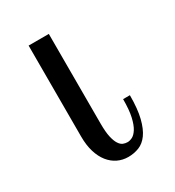

<svg xmlns="http://www.w3.org/2000/svg" viewBox="-130 -569 600 659"><g transform="rotate(-30 170.0 -239.0)"><path d="M297.9 -168.9H271Q271 -126 264.9 -99.4Q258.8 -72.8 249.5 -58.1Q240.2 -43.5 230 -38.3Q219.7 -33.2 210.9 -33.2Q202.1 -33.2 193.6 -36.6Q185.1 -40 178 -51Q170.9 -62 166.5 -81.8Q162.1 -101.6 162.1 -134.8V-490.2H82V-129.9Q82 -95.2 90.1 -68.8Q98.1 -42.5 112.5 -24.4Q127 -6.3 146.2 2.9Q165.5 12.2 188 12.2Q210.4 12.2 230.5 4.4Q250.5 -3.4 265.4 -23.9Q280.3 -44.4 289.1 -79.6Q297.9 -114.7 297.9 -168.9Z"/></g></svg>

Font: Galatia SIL
Style: Regular
Weight: 400
Designer: Development by SIL's NRSI team
Version: Version 2.1